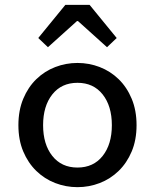

<svg xmlns="http://www.w3.org/2000/svg" viewBox="-20 -761 640 793"><path d="M300 12Q252 12 208 -5Q164 -22 130 -55Q96 -88 76 -135.5Q56 -183 56 -244Q56 -305 76 -353Q96 -401 130 -434Q164 -467 208 -484Q252 -501 300 -501Q348 -501 392 -484Q436 -467 470 -434Q504 -401 524 -353Q544 -305 544 -244Q544 -183 524 -135.5Q504 -88 470 -55Q436 -22 392 -5Q348 12 300 12ZM300 -69Q366 -69 404 -117Q442 -165 442 -244Q442 -323 404 -371Q366 -419 300 -419Q234 -419 196 -371Q158 -323 158 -244Q158 -165 196 -117Q234 -69 300 -69ZM178 -566 138 -604 250 -741H350L462 -604L422 -566L302 -674H298Z"/></svg>

Font: Source Code Pro Medium
Style: Regular
Weight: 500
Monospace: yes
Designer: Paul D. Hunt, Teo Tuominen
Foundry: Adobe Systems Incorporated
Version: Version 2.030;PS 1.000;hotconv 16.6.51;makeotf.lib2.5.65220